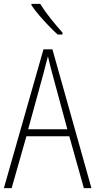

<svg xmlns="http://www.w3.org/2000/svg" viewBox="-20 -969 491 989"><path d="M412 0 337 -267H116L40 0H0L204 -715H250L451 0ZM249 -591Q243 -614 237.5 -635Q232 -656 227 -679Q221 -657 215.5 -636Q210 -615 204 -591L125 -303H327ZM187 -949Q210 -912 241.5 -872.5Q273 -833 302 -801V-791H277Q256 -810 230.5 -836.5Q205 -863 181.5 -890.5Q158 -918 142 -942V-949Z"/></svg>

Font: Noto Sans Khmer UI Condensed ExtraLight
Style: Regular
Weight: 200
Width: 3
Designer: Danh Hong and the Monotype Design Team
Foundry: Monotype Imaging Inc.
Version: Version 2.002; ttfautohint (v1.8.4.7-5d5b)